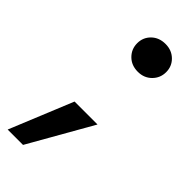

<svg xmlns="http://www.w3.org/2000/svg" viewBox="-250 -544 698 698"><g transform="rotate(45 98.5 -195.0)"><path d="M144 -365Q111 -365 90 -386Q69 -407 69 -437Q69 -467 90 -487.5Q111 -508 144 -508Q176 -508 197 -487.5Q218 -467 218 -437Q218 -407 197 -386Q176 -365 144 -365ZM-42 118 58 -126H176L37 118Z"/></g></svg>

Font: DM Sans 28pt SemiBold
Style: Italic
Weight: 600
Italic angle: -10°
Version: Version 4.004;gftools[0.9.30]